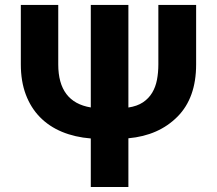

<svg xmlns="http://www.w3.org/2000/svg" viewBox="-20 -747 867 767"><path d="M212.7 -727.3V-489.7Q212.7 -339.1 342.7 -317.8V-727.3H492.9V-317.5Q528.1 -322.8 551.1 -338.2Q574.2 -353.7 587.9 -376.6Q601.6 -399.5 607.1 -428.4Q612.6 -457.4 612.6 -489.7V-727.3H763.5V-489.7Q763.5 -356.5 689.6 -281.6Q614.7 -205.6 492.9 -194.6V0H342.7V-193.9Q279.5 -198.9 227.8 -220.3Q176.1 -241.8 139.6 -279.1Q103 -316.4 83.1 -369.3Q63.2 -422.2 63.2 -489.7V-727.3Z"/></svg>

Font: Inter P
Style: Bold
Weight: 700
Designer: Rasmus Andersson
Foundry: rsms
Version: Version 3.018;git-588b23468